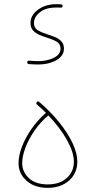

<svg xmlns="http://www.w3.org/2000/svg" viewBox="-20 -904 489 925"><path d="M69.3 -118.2Q69.3 -154.3 85.7 -197.3Q102.1 -240.2 131.6 -282.7Q161.1 -325.2 201.2 -360.4Q180.7 -380.9 158.2 -400.4Q151.9 -405.8 157.2 -412.1Q162.6 -418.5 168.9 -413.1Q224.1 -365.7 265.4 -314.5Q306.6 -263.2 329.6 -214.4Q352.5 -165.5 352.5 -125.5Q352.5 -69.8 313 -34.4Q273.4 1 209.5 1Q146 1 107.7 -33.4Q69.3 -67.9 69.3 -118.2ZM86.9 -118.2Q86.9 -76.2 119.1 -45.9Q151.4 -15.6 209.5 -15.6Q268.1 -15.6 302 -46.6Q335.9 -77.6 335.9 -125.5Q335.9 -169.4 303 -228.8Q270 -288.1 212.9 -348.1Q173.8 -314.9 145.8 -273.9Q117.7 -232.9 102.3 -191.9Q86.9 -150.9 86.9 -118.2ZM281.7 -874.5Q280.8 -866.7 272.9 -867.2Q267.1 -867.7 261.7 -867.7Q256.3 -867.7 251 -867.7Q200.2 -867.7 171.9 -844.7Q143.6 -821.8 143.6 -793Q143.6 -769 162.8 -757.8Q182.1 -746.6 210.4 -737.8Q228 -732.4 246.1 -724.9Q264.2 -717.3 276.1 -704.3Q288.1 -691.4 288.1 -669.4Q288.1 -645 270.3 -627.9Q252.4 -610.8 224.4 -602.1Q196.3 -593.3 165 -593.3Q154.3 -593.3 142.8 -593.8Q131.3 -594.2 118.7 -595.2Q111.3 -596.2 111.3 -603.5Q111.3 -612.8 120.6 -611.8Q132.3 -610.8 143.3 -610.1Q154.3 -609.4 165 -609.4Q205.6 -609.4 238.5 -625.2Q271.5 -641.1 271.5 -669.4Q271.5 -692.4 253.2 -703.1Q234.9 -713.9 206.1 -722.7Q188.5 -728 170.2 -735.8Q151.9 -743.7 139.4 -757.1Q127 -770.5 127 -793Q127 -830.6 162.8 -857.2Q198.7 -883.8 251 -883.8Q257.8 -883.8 262.9 -883.8Q268.1 -883.8 273.9 -882.8Q282.7 -881.8 281.7 -874.5Z"/></svg>

Font: Mikhak-FD Thin
Style: Regular
Weight: 100
Designer: Amin Abedi
Version: Version 3.2